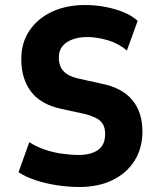

<svg xmlns="http://www.w3.org/2000/svg" viewBox="-20 -736 633 767"><path d="M297 11Q252 11 207 4Q162 -3 122.5 -16Q83 -29 54 -48L97 -168Q125 -150 158.5 -138.5Q192 -127 228 -122Q264 -117 296 -117Q342 -117 371 -136.5Q400 -156 400 -201Q400 -225 391 -240Q382 -255 364.5 -264Q347 -273 322 -280L225 -301Q142 -319 103.5 -370.5Q65 -422 65 -500Q65 -565 97.5 -613.5Q130 -662 187.5 -689Q245 -716 320 -716Q361 -716 400.5 -708.5Q440 -701 473 -687.5Q506 -674 530 -653L487 -534Q455 -562 411.5 -575Q368 -588 328 -588Q295 -588 269.5 -578.5Q244 -569 229.5 -551.5Q215 -534 215 -505Q215 -472 233.5 -452Q252 -432 290 -423L384 -402Q467 -386 508 -337Q549 -288 549 -211Q549 -144 517.5 -94Q486 -44 429.5 -16.5Q373 11 297 11Z"/></svg>

Font: Nunito Sans 7pt Condensed ExtraBold
Style: Regular
Weight: 800
Width: 3
Designer: Vernon Adams
Foundry: Vernon Adams
Version: Version 3.101;gftools[0.9.27]